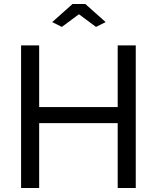

<svg xmlns="http://www.w3.org/2000/svg" viewBox="-20 -936 781 956"><path d="M240 -826 341 -916H405L506 -826L458 -802L373 -865L288 -802ZM656 -710V0H566V-323H175V0H85V-710H175V-403H566V-710Z"/></svg>

Font: Boldmen Medium
Style: Regular
Weight: 400
Designer: Matt McInerney, Pablo Impallari, Rodrigo Fuenzalida
Foundry: LIVING CONCEPT
Version: Version 1.000